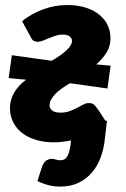

<svg xmlns="http://www.w3.org/2000/svg" viewBox="-20 -544 488 744"><path d="M241 -524.5Q269.5 -524.5 295.8 -518.8Q322 -513 343.8 -501Q365.5 -489 381 -471.2Q396.5 -453.5 403.5 -429.5Q408 -413 408 -395Q408 -364 392.5 -339.8Q377 -315.5 353 -294.5L408.5 -289.5L396.5 -201L251 -221.5Q234 -211.5 219.5 -201.2Q205 -191 194.5 -180Q184 -169 178 -157.8Q172 -146.5 172 -135Q172 -125 181.8 -116.2Q191.5 -107.5 215 -107.5Q234 -107.5 249.5 -113.2Q265 -119 278 -125.8Q291 -132.5 302 -138.5Q313 -144.5 323 -144.5Q328.5 -144.5 332.5 -144Q336.5 -143.5 340 -141.5Q345 -138.5 351 -131.2Q357 -124 363.2 -114.8Q369.5 -105.5 375.8 -95.5Q382 -85.5 387.5 -77.5L394.5 -75L385 4.5Q381 37 369.2 68.2Q357.5 99.5 336.8 124Q316 148.5 285.5 163.8Q255 179 213 179Q190.5 179 169.8 174Q149 169 125 157.5L144 99Q151 82.5 161 77Q171 71.5 179.5 71.5Q188 71.5 195.8 74.2Q203.5 77 214 77Q232.5 77 241 61.5Q249.5 46 253.5 16L255 0Q222 7.5 188.5 7.5Q154.5 7.5 126.5 0Q98.5 -7.5 77.2 -20.8Q56 -34 42.2 -52.5Q28.5 -71 22.5 -93.5Q18.5 -109.5 18.5 -125Q18.5 -158 35.8 -186.5Q53 -215 81 -235L13.5 -241.5L26 -330L180.5 -308.5Q197 -318 211.2 -328Q225.5 -338 236.2 -347.8Q247 -357.5 253 -367.2Q259 -377 259 -386Q259 -394.5 250.8 -402.2Q242.5 -410 222.5 -410Q208 -410 194.5 -405.5Q181 -401 168.8 -395.8Q156.5 -390.5 145.5 -386.2Q134.5 -382 125 -382Q119 -382 111.8 -385.2Q104.5 -388.5 99 -400.5L65.5 -462Q101 -490.5 146.5 -507.5Q192 -524.5 241 -524.5Z"/></svg>

Font: Lato Black
Style: Italic
Weight: 900
Italic angle: -7°
Designer: Lukasz Dziedzic
Foundry: tyPoland Lukasz Dziedzic
Version: Version 2.007; 2014-02-27